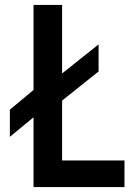

<svg xmlns="http://www.w3.org/2000/svg" viewBox="-20 -759 535 779"><path d="M116 -283 20 -204V-314L116 -394V-739H232V-461L380 -579V-469L232 -351V-108H485V0H116Z"/></svg>

Font: Involve SemiBold
Style: Regular
Weight: 600
Designer: Stefan Peev
Foundry: Context Ltd.
Version: Version 1.001